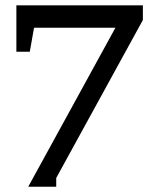

<svg xmlns="http://www.w3.org/2000/svg" viewBox="-20 -691 603 727"><path d="M192.9 -17.1V16.1H86.9L417 -585.9H108.9L92.8 -495.1H42V-670.9H521V-615.2Z"/></svg>

Font: Charis SIL Eur
Style: Regular
Weight: 400
Foundry: SIL International
Version: Version 5.000